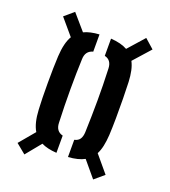

<svg xmlns="http://www.w3.org/2000/svg" viewBox="-135 -863 831 938"><g transform="rotate(20 280.0 -394.0)"><path d="M99.5 -24.5 49 -66 117 -147Q94 -184.5 90.5 -255Q89 -280 88.2 -315.5Q87.5 -351 87.5 -390.5Q87.5 -430 88.2 -467Q89 -504 90.5 -531.5Q94.5 -602.5 117 -640L46.5 -723L94.5 -764L164.5 -683Q195.5 -698 244 -701V-611.5Q206 -601.5 205 -558.5Q202 -487.5 202 -401Q202 -314.5 205.5 -228.5Q206.5 -184 244 -175V-85.5Q195.5 -88.5 164.5 -104ZM304 -85.5V-175Q324 -179.5 332.5 -192.8Q341 -206 342 -228Q345 -317.5 345.2 -394.8Q345.5 -472 342 -559.5Q340.5 -603 304 -611.5V-701Q357.5 -697.5 390 -679L464.5 -763L512.5 -720.5L434.5 -633Q444.5 -614 450 -588.8Q455.5 -563.5 457 -531.5Q458.5 -496 459.2 -445.5Q460 -395 459.5 -343.8Q459 -292.5 457 -255Q455 -223 449.5 -197.5Q444 -172 434 -153L506.5 -66.5L457 -24.5L388.5 -106.5Q356.5 -89 304 -85.5Z"/></g></svg>

Font: Big Shoulders Stencil Text
Style: Bold
Weight: 700
Designer: Patric King
Foundry: XO Type Co
Version: Version 1.000